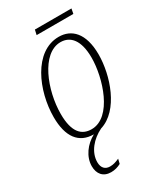

<svg xmlns="http://www.w3.org/2000/svg" viewBox="-217 -727 890 1046"><g transform="rotate(-30 228.0 -204.5)"><path d="M181 -614H412L418 -645H188ZM160 236C183 236 203 230 222 220L229 191C206 201 191 206 170 206C141 206 121 188 121 151C121 88 169 32 231 2C359 -37 421 -224 421 -354C421 -490 359 -546 280 -546C124 -546 38 -345 38 -180C38 -56 88 10 181 10C126 39 84 95 84 155C84 203 110 236 160 236ZM185 -20C124 -20 80 -59 80 -176C80 -323 154 -516 274 -516C336 -516 379 -468 379 -358C379 -233 314 -20 185 -20Z"/></g></svg>

Font: Noto Serif Condensed ExtraLight
Style: Italic
Weight: 200
Width: 3
Italic angle: -12°
Designer: Monotype Design Team
Foundry: Monotype Imaging Inc.
Version: Version 2.013